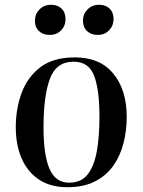

<svg xmlns="http://www.w3.org/2000/svg" viewBox="-20 -769 596 803"><path d="M262 14Q191 14 143 -18Q95 -50 70.5 -106.5Q46 -163 46 -237Q46 -314 70.5 -380.5Q95 -447 149 -488Q203 -529 293 -529Q398 -529 454 -461Q510 -393 510 -280Q510 -223 496.5 -170Q483 -117 453.5 -75.5Q424 -34 376.5 -10Q329 14 262 14ZM269 -5Q320 -5 347 -40Q374 -75 385 -137Q396 -199 396 -280Q396 -394 373.5 -452.5Q351 -511 288 -511Q215 -511 188.5 -439Q162 -367 162 -236Q162 -121 187 -63Q212 -5 269 -5ZM327 -683Q327 -710 346 -729.5Q365 -749 395 -749Q422 -749 438.5 -733Q455 -717 455 -689Q455 -662 436.5 -642.5Q418 -623 389 -623Q361 -623 344 -639Q327 -655 327 -683ZM126 -682Q126 -710 145 -729.5Q164 -749 194 -749Q221 -749 237.5 -733Q254 -717 254 -689Q254 -661 235.5 -642Q217 -623 188 -623Q160 -623 143 -639Q126 -655 126 -682Z"/></svg>

Font: Literata 72pt Medium
Style: Italic
Weight: 500
Italic angle: -2°
Designer: Latin by Veronika Burian and Jose Scaglione. Greek by Irene Vlachou. Cyrillic by Vera Evstafieva
Foundry: TypeTogether
Version: Version 3.002